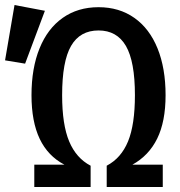

<svg xmlns="http://www.w3.org/2000/svg" viewBox="-88 -751 723 771"><path d="M161.5 -368.7Q161.5 -250.8 189.7 -183.3Q217.9 -115.9 275.9 -85.6V0H49.7V-89.7H170.8Q104.6 -124.1 71.5 -193.3Q38.5 -262.6 38.5 -368.7Q38.5 -476.9 70.8 -556.7Q103.1 -636.4 163.8 -679.2Q224.6 -722.1 307.7 -722.1Q390.8 -722.1 451.5 -679.2Q512.3 -636.4 544.6 -556.7Q576.9 -476.9 576.9 -368.7Q576.9 -263.1 543.3 -194.6Q509.7 -126.2 443.6 -89.7H565.6V0H340.5V-85.6Q398.5 -115.9 426.2 -183.3Q453.8 -250.8 453.8 -368.7Q453.8 -504.1 417.7 -566.4Q381.5 -628.7 307.7 -628.7Q233.3 -628.7 197.4 -566.7Q161.5 -504.6 161.5 -368.7ZM-67.7 -508.7 -29.7 -730.8 92.3 -707.7 12.8 -495.4Z"/></svg>

Font: Fira Code Fixed Medium
Style: Regular
Weight: 500
Monospace: yes
Designer: Carrois Corporate, Edenspiekermann AG, Nikita Prokopov
Foundry: Carrois Corporate, Edenspiekermann AG, Nikita Prokopov
Version: Version 5.002